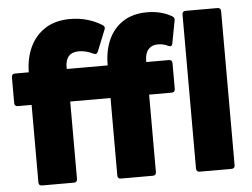

<svg xmlns="http://www.w3.org/2000/svg" viewBox="-53 -826 1170 892"><g transform="rotate(-5 532.5 -379.5)"><path d="M108 0Q92 0 92 -16V-377H28Q12 -377 12 -393V-513Q12 -529 28 -529H92Q93 -596 117.5 -647.5Q142 -699 189 -729Q236 -759 304 -759Q387 -759 454 -717Q466 -708 460 -696L420 -597Q414 -582 399 -589Q365 -606 332 -606Q269 -606 269 -536L270 -529H460V-531Q460 -598 483.5 -649.5Q507 -701 552.5 -730Q598 -759 664 -759Q729 -759 779 -730Q791 -723 788 -710L768 -604Q765 -587 748 -595Q727 -606 700 -606Q672 -606 656 -587.5Q640 -569 640 -534V-529H745Q761 -529 761 -513V-393Q761 -377 745 -377H640V-16Q640 0 624 0H475Q460 0 460 -16V-377H272V-16Q272 0 256 0ZM843 0Q827 0 827 -16V-734Q827 -750 843 -750H991Q1007 -750 1007 -734V-16Q1007 0 991 0Z"/></g></svg>

Font: LINE Seed Sans ExtraBold
Style: Regular
Weight: 800
Designer: LINE VX Design & Dalton Maag Ltd & Sandoll Inc
Foundry: Dalton Maag Ltd
Version: Version 1.003